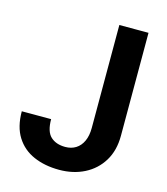

<svg xmlns="http://www.w3.org/2000/svg" viewBox="-108 -795 775 890"><g transform="rotate(15 279.0 -350.5)"><path d="M354.5 -216.9V-710.9H494.5V-216.9Q494.5 -146 463.5 -95.3Q432.5 -44.6 379.1 -17.4Q325.6 9.8 258.1 9.8Q189.2 9.8 135.6 -13.6Q82 -36.9 51.6 -85.2Q21.2 -133.4 21.2 -207.6H162Q162 -148.1 187.8 -124.1Q213.7 -100 258.1 -100Q287 -100 308.6 -113.5Q330.3 -127.1 342.4 -153.3Q354.5 -179.5 354.5 -216.9Z"/></g></svg>

Font: Vazirmatn
Style: Regular
Weight: 400
Designer: Saber Rastikerdar
Foundry: Saber Rastikerdar
Version: Version 33.003;September 2, 2022;FontCreator 14.0.0.2862 64-